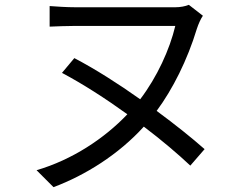

<svg xmlns="http://www.w3.org/2000/svg" viewBox="-20 -727 1040 793"><path d="M825 -111C773 -157 703 -213 627 -269C693 -358 754 -479 793 -608C800 -629 809 -649 818 -662L760 -707C745 -701 725 -697 704 -697H292C254 -697 213 -700 185 -702V-617C213 -618 256 -620 292 -620H704C681 -523 629 -409 559 -317C469 -381 373 -442 287 -487L236 -426C321 -381 416 -320 506 -255C411 -155 278 -67 131 -24L201 46C332 -3 470 -89 574 -204C648 -148 715 -91 766 -43Z"/></svg>

Font: Noto Sans T Chinese Regular
Style: Regular
Weight: 400
Designer: Ryoko NISHIZUKA (kana & ideographs); Paul D. Hunt (Latin, Greek & Cyrillic); Wenlong ZHANG (bopomofo); Sandoll Communica
Foundry: Adobe Systems Incorporated
Version: Version 1.000;PS 1;hotconv 1.0.78;makeotf.lib2.5.61930